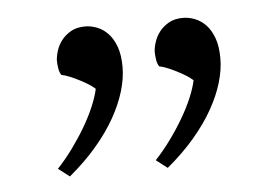

<svg xmlns="http://www.w3.org/2000/svg" viewBox="-33 -828 517 357"><g transform="rotate(-5 225.5 -649.5)"><path d="M63.5 -527.8Q78.6 -543.9 92.3 -562.7Q106 -581.5 117.2 -600.6Q128.4 -619.6 136 -637.7Q143.6 -655.8 146.5 -669.9Q141.6 -674.3 134.3 -679Q127 -683.6 118.4 -688Q109.9 -692.4 101.3 -696Q92.8 -699.7 85 -701.2Q81.5 -706.1 80.3 -714.4Q79.1 -722.7 79.1 -727.5Q79.1 -735.4 82.3 -745.8Q85.4 -756.3 92.3 -765.4Q99.1 -774.4 110.1 -780.8Q121.1 -787.1 136.7 -787.1Q147.9 -787.1 159.2 -782.7Q170.4 -778.3 179.4 -768.8Q188.5 -759.3 194.1 -743.9Q199.7 -728.5 199.7 -706.1Q199.7 -684.6 192.6 -660.9Q185.5 -637.2 171.4 -612.1Q157.2 -586.9 135.5 -561.5Q113.8 -536.1 84.5 -511.7ZM246.1 -527.8Q261.2 -543.9 274.9 -562.7Q288.6 -581.5 299.8 -600.6Q311 -619.6 318.6 -637.7Q326.2 -655.8 329.1 -669.9Q324.2 -674.3 316.9 -679Q309.6 -683.6 301 -688Q292.5 -692.4 283.9 -696Q275.4 -699.7 267.6 -701.2Q264.2 -706.1 262.9 -714.4Q261.7 -722.7 261.7 -727.5Q261.7 -735.4 264.9 -745.8Q268.1 -756.3 274.9 -765.4Q281.7 -774.4 292.7 -780.8Q303.7 -787.1 319.3 -787.1Q330.6 -787.1 341.8 -782.7Q353 -778.3 362.1 -768.8Q371.1 -759.3 376.7 -743.9Q382.3 -728.5 382.3 -706.1Q382.3 -684.6 375.2 -660.9Q368.2 -637.2 354 -612.1Q339.8 -586.9 318.1 -561.5Q296.4 -536.1 267.1 -511.7Z"/></g></svg>

Font: Proza Libre
Style: Light
Weight: 300
Designer: Jasper de Waard
Foundry: Jasper de Waard
Version: Version 1.000; ttfautohint (v1.4.1.8-43bc)